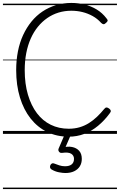

<svg xmlns="http://www.w3.org/2000/svg" viewBox="-20 -910 815 1305"><path d="M447 19Q366 19 300.5 -13Q235 -45 188 -104.5Q141 -164 115.5 -247.5Q90 -331 90 -433Q90 -501 102 -561.5Q114 -622 137.5 -672.5Q161 -723 194 -763.5Q227 -804 269 -832Q311 -860 360.5 -875Q410 -890 465 -890Q511 -890 554.5 -879.5Q598 -869 636.5 -846Q675 -823 704 -785Q713 -775 711.5 -768.5Q710 -762 700 -754Q691 -745 683.5 -745.5Q676 -746 667 -755Q642 -783 609.5 -801Q577 -819 540.5 -828Q504 -837 465 -837Q419 -837 378 -824.5Q337 -812 301.5 -787.5Q266 -763 237.5 -728Q209 -693 189 -648Q169 -603 158.5 -549Q148 -495 148 -433Q148 -340 170 -266Q192 -192 231 -140.5Q270 -89 325 -62Q380 -35 447 -35Q487 -35 521 -45Q555 -55 584.5 -73.5Q614 -92 639.5 -116.5Q665 -141 688 -169Q696 -179 703.5 -179.5Q711 -180 722 -172Q732 -164 733 -157Q734 -150 726 -140Q690 -91 646.5 -55Q603 -19 553 0Q503 19 447 19ZM424 266Q407 266 380.5 261Q354 256 329 241Q321 235 320 227.5Q319 220 323 211Q328 203 334.5 200.5Q341 198 350 202Q365 208 383.5 214Q402 220 422 220Q452 220 467.5 207Q483 194 483 170Q483 147 464 135Q445 123 403 129Q395 130 390 128Q385 126 381 121Q376 114 376.5 108Q377 102 381 94L423 -4H466L418 107L402 94Q439 83 469.5 89Q500 95 518 115Q536 135 536 170Q536 199 522.5 220.5Q509 242 484 254Q459 266 424 266ZM0 365H775V375H0ZM0 -20H775V0H0ZM0 -505H775V-500H0ZM0 -885H775V-875H0Z"/></svg>

Font: Playwrite GB J Guides
Style: Regular
Weight: 400
Designer: Veronika Burian, José Scaglione
Foundry: TypeTogether
Version: Version 1.003